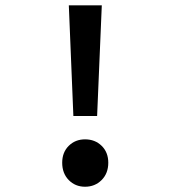

<svg xmlns="http://www.w3.org/2000/svg" viewBox="-20 -690 640 722"><path d="M255.9 -253.9 238.8 -669.9H362.8L345.2 -253.9ZM299.8 12.2Q263.2 12.2 238.5 -12.9Q213.9 -38.1 213.9 -78.1Q213.9 -117.2 238.5 -141.6Q263.2 -166 299.8 -166Q337.4 -166 362.3 -141.6Q387.2 -117.2 387.2 -78.1Q387.2 -38.1 362.1 -12.9Q336.9 12.2 299.8 12.2Z"/></svg>

Font: Office Code Pro Medium
Style: Regular
Weight: 500
Designer: Nathan Rutzky & Paul D. Hunt
Foundry: Adobe Systems Incorporated
Version: Version 1.004;PS 001.004;hotconv 1.0.70;makeotf.lib2.5.58329